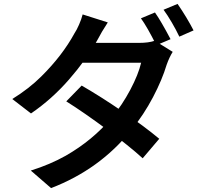

<svg xmlns="http://www.w3.org/2000/svg" viewBox="-20 -881 1040 985"><path d="M855 -680 782 -649Q735 -743 703 -787L775 -817Q806 -773 855 -680ZM973 -725 900 -693Q884 -727 861.5 -765.5Q839 -804 819 -831L891 -861Q939 -791 973 -725ZM797 -169 712 -69Q644 -131 528 -217Q412 -303 320 -361L399 -442Q496 -386 609.5 -308.5Q723 -231 797 -169ZM835 -549Q812 -472 765 -382.5Q718 -293 654 -214Q492 -12 242 84L138 -6Q237 -37 317 -82Q455 -161 552 -276Q607 -342 648.5 -420.5Q690 -499 704 -559H357L399 -661H693Q743 -661 774 -672L866 -615Q849 -588 835 -549ZM477 -671Q422 -574 334 -473Q246 -372 139 -299L43 -373Q130 -427 192 -489Q300 -596 362 -710Q373 -726 385.5 -754.5Q398 -783 404 -807L533 -766Q502 -719 477 -671Z"/></svg>

Font: Merged Yaku Han JP SemiBold
Style: Regular
Weight: 600
Designer: Ryoko NISHIZUKA 西塚涼子 (kana, bopomofo & ideographs); Paul D. Hunt (Latin, Greek & Cyrillic); Sandoll Communications 산돌커뮤니
Foundry: Adobe
Version: Version 2.004